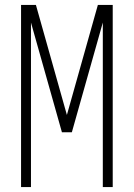

<svg xmlns="http://www.w3.org/2000/svg" viewBox="-20 -755 540 775"><path d="M65 0V-735H125L250 -291L375 -735H435V0H395V-664L270 -221H230L105 -664V0Z"/></svg>

Font: Iosevka SS04 Extralight
Style: Regular
Weight: 200
Monospace: yes
Designer: Belleve Invis
Foundry: Belleve Invis
Version: Version 19.0.0; ttfautohint (v1.8.4)